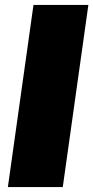

<svg xmlns="http://www.w3.org/2000/svg" viewBox="-20 -760 379 780"><path d="M339 -740 235 0H12L116 -740Z"/></svg>

Font: Pathway Extreme Condensed Black
Style: Italic
Weight: 900
Width: 3
Italic angle: -8°
Version: Version 1.001;gftools[0.9.26]